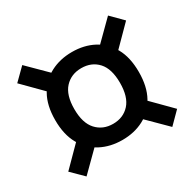

<svg xmlns="http://www.w3.org/2000/svg" viewBox="-126 -765 836 824"><g transform="rotate(-30 291.5 -353.0)"><path d="M291.3 -135.3Q232 -135.3 185 -159.8Q138 -184.3 110.7 -232.8Q83.3 -281.3 83.3 -353.3Q83.3 -425.7 110.7 -473.8Q138 -522 185 -546.5Q232 -571 291.3 -571Q351 -571 397.5 -546.5Q444 -522 470.8 -473.8Q497.7 -425.7 497.7 -353.3Q497.7 -281.3 470.8 -232.8Q444 -184.3 397.5 -159.8Q351 -135.3 291.3 -135.3ZM291.3 -215.3Q342 -215.3 373.2 -249.7Q404.3 -284 404.3 -353.3Q404.3 -423 373.2 -457Q342 -491 291.3 -491Q241 -491 209.5 -457Q178 -423 178 -353.3Q178 -284 209.5 -249.7Q241 -215.3 291.3 -215.3ZM504 -629 560.7 -572 447.7 -458 390 -516ZM134.3 -248 193 -190 79 -77 21.3 -134ZM79 -629 193 -516 134.3 -458 21.3 -572ZM447.7 -248 560.7 -134 504 -77 390 -190Z"/></g></svg>

Font: 42dot Sans Light
Style: Regular
Weight: 300
Designer: 42dot
Version: Version 1.000